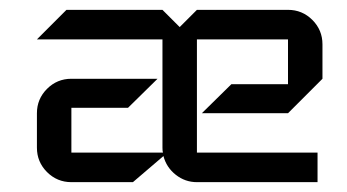

<svg xmlns="http://www.w3.org/2000/svg" viewBox="-20 -370 705 390"><path d="M635 -210 565 -140H390L450 -199H565V-290H380V-60H625V0H380Q356 0 337 -15Q318 -30 312 -53L250 0H125Q96 0 75.5 -20.5Q55 -41 55 -70V-140Q55 -169 75.5 -189.5Q96 -210 125 -210H300L240 -151H125V-60H311Q310 -63 310 -70V-290H55L115 -350H310L345 -315L380 -350H565Q594 -350 614.5 -329.5Q635 -309 635 -280Z"/></svg>

Font: Iceland
Style: Regular
Weight: 400
Designer: Cyreal (www.cyreal.org)
Foundry: Cyreal (www.cyreal.org)
Version: Version 1.001